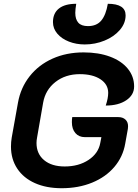

<svg xmlns="http://www.w3.org/2000/svg" viewBox="-20 -986 729 1015"><path d="M38 -211Q38 -236 42 -259L75 -443Q89 -522 136.5 -582.5Q184 -643 257.5 -676Q331 -709 422 -709Q501 -709 561.5 -686.5Q622 -664 655.5 -623Q689 -582 689 -529Q689 -484 647.5 -456Q606 -428 539 -428Q552 -467 552 -495Q552 -540 511 -567Q470 -594 402 -594Q326 -594 273 -552.5Q220 -511 208 -443L176 -259Q173 -244 173 -230Q173 -173 213 -139.5Q253 -106 322 -106Q396 -106 448 -140.5Q500 -175 510 -230L516 -261H429Q397 -261 378.5 -282.5Q360 -304 360 -340Q360 -358 362 -367H605Q629 -367 643 -354Q657 -341 657 -319Q657 -310 656 -305L642 -227Q630 -157 584.5 -103.5Q539 -50 467 -20.5Q395 9 306 9Q225 9 164.5 -18Q104 -45 71 -95Q38 -145 38 -211ZM260 -869Q260 -916 291.5 -941Q323 -966 383 -966Q378 -936 378 -918Q378 -884 394 -866Q410 -848 445 -848Q491 -848 515.5 -877.5Q540 -907 550 -966Q644 -966 644 -905Q644 -863 613.5 -827.5Q583 -792 533 -771.5Q483 -751 428 -751Q383 -751 344.5 -766Q306 -781 283 -808Q260 -835 260 -869Z"/></svg>

Font: K2D
Style: Bold Italic
Weight: 700
Italic angle: -10°
Designer: Katatrad Aksorn Co.,Ltd.
Foundry: Cadson Demak Co.,Ltd.
Version: Version 1.000; ttfautohint (v1.6)